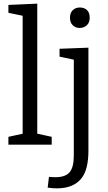

<svg xmlns="http://www.w3.org/2000/svg" viewBox="-20 -792 593 1051"><path d="M184 -51 176 -62 263 -43V0H26V-43L113 -62L104 -51V-713L112 -704L26 -722V-765L184 -772ZM291 239Q279 239 267 238Q255 237 241 235L248 176Q258 177 267 177.5Q276 178 283 178Q338 178 361 151Q384 124 384 59V-476L395 -463L306 -482V-525L464 -531V33Q464 84 454.5 122.5Q445 161 424 186.5Q403 212 370 225.5Q337 239 291 239ZM416 -639Q393 -639 378 -654Q363 -669 363 -695Q363 -722 378.5 -736.5Q394 -751 417 -751Q441 -751 456 -737Q471 -723 471 -695Q471 -668 455 -653.5Q439 -639 416 -639Z"/></svg>

Font: Bitter Thin
Style: Regular
Weight: 400
Version: Version 3.021